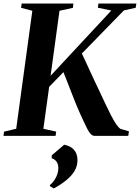

<svg xmlns="http://www.w3.org/2000/svg" viewBox="-36 -763 786 1078"><path d="M-16.5 0 -13 -24 55 -40 145.5 -702.5 82.5 -719 85.5 -743H376L373.5 -719L298 -702.5L248 -337.5L589 -704L513.5 -719.5L516.5 -743H729.5L726 -719.5L659.5 -704.5L423.5 -462.5Q433 -443 444 -419Q455 -395 467.5 -368Q480 -341 493.2 -312.5Q506.5 -284 520.5 -255Q538 -217.5 554.8 -181.8Q571.5 -146 586.8 -116.5Q602 -87 615.5 -66.8Q629 -46.5 640.5 -39.5L688 -25.5L684 0H494.5Q483.5 -0.5 474.2 -9.8Q465 -19 456 -35.8Q447 -52.5 437 -74.5Q427 -96.5 415 -122Q404.5 -144.5 391.8 -175.8Q379 -207 366 -241Q353 -275 341 -305.5Q329 -336 320 -358L240 -275.5L207.5 -40L279.5 -24L276 0ZM244.5 282.5V276Q259.5 263.5 270 247.5Q280.5 231.5 286.2 214Q292 196.5 291.5 179.5Q291.5 159.5 281.8 145.2Q272 131 254.5 125.5V109L324.5 49.5Q360.5 56.5 379.8 78.5Q399 100.5 399 136.5Q399 169 382.5 196.8Q366 224.5 336.2 248.8Q306.5 273 266 295Z"/></svg>

Font: Merriweather 120pt
Style: Bold Italic
Weight: 700
Italic angle: -7.8°
Version: Version 2.101